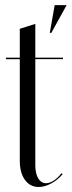

<svg xmlns="http://www.w3.org/2000/svg" viewBox="-20 -719 279 746"><path d="M130.2 7.5Q153.5 7.5 178.8 -6.1Q204.1 -19.6 223.6 -42.6L219 -46Q204.6 -27.5 188.7 -17.3Q172.9 -7.1 158.8 -7.1Q149.1 -7.1 141.5 -12Q133.9 -16.9 128.6 -25.7Q123.3 -34.5 120.3 -47.3Q117.2 -60.1 117.2 -75.1V-489.2H224.8V-495H117.2V-626.2L56.9 -607.1V-494.9H3.1V-489H56.9V-93.6Q56.9 -48 76.8 -20.2Q96.8 7.5 130.2 7.5ZM179.4 -591.2 238.8 -699H192.5L173.4 -591.2Z"/></svg>

Font: Moniqa Black
Style: Regular
Weight: 900
Designer: Rajesh Rajput
Foundry: Rajesh Rajput
Version: Version 1.000